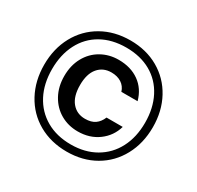

<svg xmlns="http://www.w3.org/2000/svg" viewBox="-153 -881 1094 1067"><g transform="rotate(30 394.5 -347.5)"><path d="M395 -704Q497 -704 576 -658.5Q655 -613 699 -532Q743 -451 743 -348Q743 -245 699 -163.5Q655 -82 576 -36.5Q497 9 395 9Q293 9 213.5 -36.5Q134 -82 90 -163.5Q46 -245 46 -348Q46 -451 90 -532Q134 -613 213.5 -658.5Q293 -704 395 -704ZM395 -658Q304 -658 236.5 -620Q169 -582 132.5 -511.5Q96 -441 96 -348Q96 -255 132.5 -185Q169 -115 236.5 -76Q304 -37 395 -37Q485 -37 552.5 -76Q620 -115 656.5 -185Q693 -255 693 -348Q693 -441 656.5 -511.5Q620 -582 553 -620Q486 -658 395 -658ZM392 -578Q331 -578 281 -549.5Q231 -521 202.5 -469Q174 -417 174 -349Q174 -281 203 -228.5Q232 -176 281.5 -147.5Q331 -119 392 -119Q468 -119 523 -159.5Q578 -200 597 -266H493Q480 -234 456 -217Q432 -200 392 -200Q339 -200 307 -238.5Q275 -277 275 -349Q275 -421 307 -459Q339 -497 392 -497Q430 -497 456.5 -480Q483 -463 493 -431H597Q578 -501 524 -539.5Q470 -578 392 -578Z"/></g></svg>

Font: A Bank Premium Med
Style: Regular
Weight: 500
Designer: Ninad Kale (Devanagari), Jonny Pinhorn (Latin), Htun Naung (Myanmar)
Foundry: Indian Type Foundry
Version: 4.004